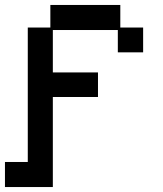

<svg xmlns="http://www.w3.org/2000/svg" viewBox="-52 -651 658 774"><path d="M-32 103V2H60V-540H151V-631H433V-540H525V-440H423V-530H161V-359H343V-260H161V103Z"/></svg>

Font: Pixelify Sans
Style: Regular
Weight: 400
Designer: Stefie Justprince
Foundry: Typecalism Foundryline
Version: Version 1.000;February 13, 2025;FontCreator 15.0.0.3015 64-b